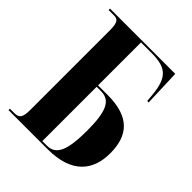

<svg xmlns="http://www.w3.org/2000/svg" viewBox="-199 -835 955 955"><g transform="rotate(45 278.5 -357.0)"><path d="M20 0H295C463 0 530 -84 530 -206C530 -330 471 -402 316 -402H248V-704H323C427 -704 461 -670 472 -563L476 -520H486L479 -714H20V-704H58C83 -704 96 -694 96 -638V-78C96 -27 86 -10 53 -10H20ZM280 -10H248V-392H279C344 -392 369 -340 369 -205C369 -66 345 -10 280 -10Z"/></g></svg>

Font: Noto Serif Display ExtraCondensed ExtraBold
Style: Regular
Weight: 800
Width: 2
Designer: Monotype Design Team
Foundry: Monotype Imaging Inc.
Version: Version 2.009